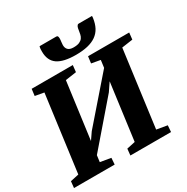

<svg xmlns="http://www.w3.org/2000/svg" viewBox="-216 -1152 1295 1332"><g transform="rotate(-30 431.5 -486.0)"><path d="M471.2 -793Q371.6 -793 324.2 -825.9Q276.9 -858.9 276.9 -930.2Q276.9 -939.9 277.3 -950.2Q277.8 -960.4 281.2 -971.7H415Q423.3 -971.7 426.3 -965.3Q429.2 -959 429.2 -949.2Q429.2 -936.5 427 -923.1Q424.8 -909.7 424.8 -897.5Q424.8 -886.7 427.7 -877.4Q430.7 -868.2 437.3 -861.1Q443.8 -854 455.1 -850.1Q466.3 -846.2 482.4 -846.2Q512.2 -846.2 529.1 -853.8Q545.9 -861.3 554.7 -873.5Q563.5 -885.7 566.7 -901.4Q569.8 -917 572.3 -933.1Q573.2 -940.4 574.7 -947.3Q576.2 -954.1 578.9 -959.5Q581.5 -964.8 585.2 -968.3Q588.9 -971.7 594.7 -971.7H701.2Q701.2 -967.8 700.9 -963.6Q700.7 -959.5 700.2 -955.6Q694.3 -913.1 678 -882.3Q661.6 -851.6 633.3 -831.8Q605 -812 564.7 -802.5Q524.4 -793 471.2 -793ZM453.1 -51.8 520.5 -66.4 580.6 -517.6 537.1 -453.6 247.6 -118.2 240.7 -66.4 325.7 -51.8 321.8 0H-3.9L1.5 -51.8L68.8 -66.4L149.9 -676.8L79.1 -689.5L85.9 -743.2H415.5L409.7 -689.5L321.8 -676.8L261.2 -223.6L299.8 -279.8L593.8 -617.7L601.6 -676.8L530.8 -689.5L537.6 -743.2H867.2L861.3 -689.5L773.4 -676.8L692.4 -66.4L777.3 -51.8L773.4 0H447.8Z"/></g></svg>

Font: Merriweather UltraBold
Style: Italic
Weight: 900
Italic angle: -7°
Designer: Eben Sorkin ( eben@eyebytes.com )
Foundry: Eben Sorkin ( eben@eyebytes.com )
Version: Version 1.52; ttfautohint (v1.4.1)